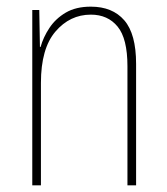

<svg xmlns="http://www.w3.org/2000/svg" viewBox="-20 -557 503 577"><path d="M253 -537Q318 -537 353.5 -496Q389 -455 389 -365V0H363V-358Q363 -441 333.5 -477Q304 -513 253 -513Q190 -513 146.5 -462Q103 -411 103 -308V0H77V-527H98L100 -416H102Q110 -445 128.5 -473Q147 -501 177.5 -519Q208 -537 253 -537Z"/></svg>

Font: Noto Sans Bengali Condensed Thin
Style: Regular
Weight: 100
Width: 3
Designer: Joana Ranito - Universal Thirst; Jelle Bosma - Monotype Design Team
Foundry: Universal Thirst ehf.
Version: Version 3.000; ttfautohint (v1.8.4.7-5d5b)